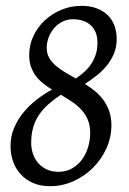

<svg xmlns="http://www.w3.org/2000/svg" viewBox="-20 -623 442 658"><path d="M140.1 -459Q140.1 -439.9 148.4 -425.3Q156.7 -410.6 170.7 -398.4Q184.6 -386.2 202.6 -375.5Q220.7 -364.7 239.7 -354Q255.9 -364.7 269.5 -377.2Q283.2 -389.6 293 -404.5Q302.7 -419.4 308.3 -437Q314 -454.6 314 -476.1Q314 -515.6 291 -536.4Q268.1 -557.1 230 -557.1Q210.4 -557.1 194.1 -548.8Q177.7 -540.5 165.8 -526.9Q153.8 -513.2 147 -495.4Q140.1 -477.5 140.1 -459ZM289.1 -167Q289.1 -193.8 280.5 -213.4Q272 -232.9 257.8 -248Q243.7 -263.2 225.6 -275.1Q207.5 -287.1 188.5 -298.3Q164.6 -282.2 145.8 -265.6Q127 -249 113.8 -229.5Q100.6 -210 93.8 -186.8Q86.9 -163.6 86.9 -133.8Q86.9 -112.8 93.3 -94.7Q99.6 -76.7 111.8 -63.2Q124 -49.8 141.1 -42Q158.2 -34.2 180.2 -34.2Q207 -34.2 227.5 -46.1Q248 -58.1 261.7 -77.1Q275.4 -96.2 282.2 -119.9Q289.1 -143.6 289.1 -167ZM379.9 -488.8Q379.9 -461.9 370.6 -439.5Q361.3 -417 346.2 -398.4Q331.1 -379.9 311.3 -364.3Q291.5 -348.6 271 -335.4Q289.1 -324.2 305.4 -310.8Q321.8 -297.4 334.2 -280.5Q346.7 -263.7 354.2 -242.2Q361.8 -220.7 361.8 -193.8Q361.8 -152.3 344.7 -114.5Q327.6 -76.7 298.6 -47.9Q269.5 -19 231.4 -2Q193.4 15.1 151.9 15.1Q118.2 15.1 92.8 3.9Q67.4 -7.3 50.3 -26.4Q33.2 -45.4 24.7 -70.1Q16.1 -94.7 16.1 -122.1Q16.1 -155.8 28.3 -184.6Q40.5 -213.4 60.3 -237.5Q80.1 -261.7 105.7 -281.5Q131.3 -301.3 158.2 -315.9Q142.6 -325.7 128.4 -336.7Q114.3 -347.7 103.5 -361.8Q92.8 -376 86.4 -393.6Q80.1 -411.1 80.1 -434.1Q80.1 -469.7 95 -500.7Q109.9 -531.7 134.8 -554.4Q159.7 -577.1 191.9 -590.1Q224.1 -603 258.8 -603Q288.6 -603 311.3 -594.5Q334 -585.9 349.4 -570.8Q364.7 -555.7 372.3 -534.7Q379.9 -513.7 379.9 -488.8Z"/></svg>

Font: Gentium Plus Phon
Style: Italic
Weight: 400
Italic angle: -8°
Designer: J. Victor Gaultney, Annie Olsen, Iska Routamaa, Becca Hirsbrunner
Foundry: SIL International
Version: Version 5.000